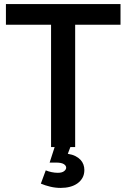

<svg xmlns="http://www.w3.org/2000/svg" viewBox="-20 -720 619 940"><path d="M9 -700H570V-599H348V0H324.5L312 33Q334 36.5 349.2 44.2Q364.5 52 374.2 62.5Q384 73 388.5 85.8Q393 98.5 393 112Q393 134 384 150.2Q375 166.5 359.2 177.8Q343.5 189 322.5 194.5Q301.5 200 277 200Q251.5 200 226.2 194Q201 188 180 179L204 114Q217 119.5 232.8 122.8Q248.5 126 263 126Q283.5 126 293.8 118Q304 110 304 101Q304 90.5 292 83.2Q280 76 255 76H223L247.5 0H230V-599H9Z"/></svg>

Font: Argentum Sans
Style: Regular
Weight: 400
Designer: Julieta Ulanovsky, Owen Earl, Chris M. Simpson, Rasmus Andersson, Cristiano Sobral
Foundry: The Argentum Sans Project Authors
Version: Version 3.135; ttfautohint (v1.8.4.7-5d5b-dirty)